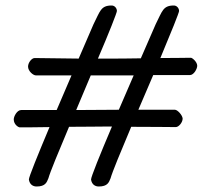

<svg xmlns="http://www.w3.org/2000/svg" viewBox="-20 -690 765 698"><path d="M52 -227C64 -227 108 -227 160 -228C118 -128 84 -45 85 -37C88 -19 100 -12 113 -12C145 -12 150 -27 156 -42C162 -64 193 -139 231 -229C288 -229 343 -230 367 -230H387C344 -129 310 -45 311 -37C314 -19 326 -12 339 -12C371 -12 376 -27 382 -42C388 -64 419 -139 457 -229C525 -229 607 -228 619 -228C630 -228 644 -245 644 -259C643 -272 625 -291 616 -291H483L537 -417H670C685 -417 697 -440 697 -451C697 -465 679 -480 674 -480C660 -480 615 -479 563 -479C602 -572 631 -644 631 -650C631 -660 623 -670 612 -670C572 -670 570 -649 546 -602L492 -478C444 -477 400 -477 379 -477H336C376 -570 405 -644 405 -650C405 -660 397 -670 386 -670C346 -670 344 -649 320 -602L266 -477C195 -478 117 -479 106 -479C95 -479 82 -462 82 -448C82 -431 101 -416 110 -416H240L186 -290H57C42 -290 30 -267 30 -256C30 -237 47 -227 52 -227ZM310 -416H466L412 -291C361 -291 308 -290 257 -290C274 -332 293 -374 310 -416Z"/></svg>

Font: Life Savers
Style: Bold
Weight: 700
Designer: Pablo Impallari, Rodrigo Fuenzalida, Brenda Gallo
Foundry: Pablo Impallari, Rodrigo Fuenzalida, Brenda Gallo
Version: Version 3.000